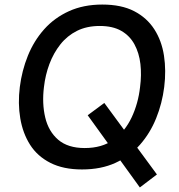

<svg xmlns="http://www.w3.org/2000/svg" viewBox="-20 -733 786 843"><path d="M340 11Q258 11 201 -18Q144 -47 112 -97.5Q80 -148 69 -213.5Q58 -279 67 -351Q76 -423 102.5 -488.5Q129 -554 174 -604.5Q219 -655 283 -684Q347 -713 429 -713Q513 -713 569 -684Q625 -655 657.5 -604.5Q690 -554 700 -488.5Q710 -423 701 -351Q692 -279 665.5 -213.5Q639 -148 594.5 -97.5Q550 -47 487 -18Q424 11 340 11ZM594 90 365 -227 438 -281 669 33ZM352 -83Q428 -83 478.5 -119.5Q529 -156 558 -217.5Q587 -279 595 -351Q602 -404 596.5 -452Q591 -500 570.5 -538Q550 -576 512.5 -597.5Q475 -619 418 -619Q361 -619 318 -597.5Q275 -576 245 -538Q215 -500 197 -452Q179 -404 173 -351Q164 -279 178.5 -217.5Q193 -156 235.5 -119.5Q278 -83 352 -83Z"/></svg>

Font: Inclusive Sans Medium
Style: Italic
Weight: 500
Italic angle: -7°
Designer: Olivia King
Foundry: Olivia King
Version: Version 2.004